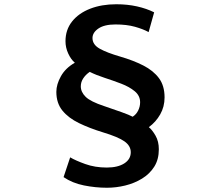

<svg xmlns="http://www.w3.org/2000/svg" viewBox="-20 -804 1040 903"><path d="M679 -653Q654 -667 615 -678Q576 -689 523 -689Q471 -689 443 -670Q415 -651 415 -625Q415 -594 449 -575Q483 -556 545 -538Q607 -520 654 -496Q701 -472 727.5 -436.5Q754 -401 754 -346Q754 -302 733.5 -266Q713 -230 680 -206Q696 -193 711.5 -166Q727 -139 727 -102Q727 -54 705.5 -20Q684 14 648 36Q612 58 569 68.5Q526 79 483 79Q429 79 374.5 68Q320 57 279 29L310 -64Q335 -49 381 -32.5Q427 -16 482 -16Q534 -16 564.5 -35.5Q595 -55 595 -88Q595 -118 565.5 -139Q536 -160 463 -182Q401 -201 351.5 -225Q302 -249 273.5 -284Q245 -319 245 -372Q245 -407 266.5 -445.5Q288 -484 332 -509Q314 -524 301 -552Q288 -580 288 -610Q288 -664 319 -703Q350 -742 404 -763Q458 -784 527 -784Q579 -784 624 -774Q669 -764 705 -746ZM360 -398Q360 -371 383 -348.5Q406 -326 470 -305Q517 -289 552 -276.5Q587 -264 604 -255Q621 -266 630 -284.5Q639 -303 639 -323Q639 -354 613.5 -375Q588 -396 550 -410.5Q512 -425 472 -438Q432 -451 402 -466Q383 -453 371.5 -435.5Q360 -418 360 -398Z"/></svg>

Font: Chiron Sans HK TT
Style: Bold
Weight: 700
Designer: Ryoko NISHIZUKA 西塚涼子 (kana, bopomofo & ideographs); Paul D. Hunt (Latin, Greek & Cyrillic); Sandoll Communications 산돌커뮤니
Foundry: Adobe
Version: Version 2.022;hotconv 1.0.109;makeotfexe 2.5.65596